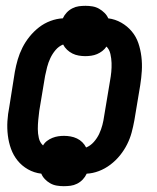

<svg xmlns="http://www.w3.org/2000/svg" viewBox="-20 -590 540 660"><path d="M199 50Q187 50 175 48Q163 46 152.5 40Q142 34 134 25.5Q126 17 122 7Q97 4 76 -8Q55 -20 40.5 -38Q26 -56 18 -78Q10 -100 7 -124.5Q4 -149 5.5 -173.5Q7 -198 12 -223L31 -343Q35 -365 41 -385.5Q47 -406 57 -426Q67 -446 81.5 -464Q96 -482 114 -496Q132 -510 153.5 -518Q175 -526 196 -527Q201 -538 209.5 -547Q218 -556 229 -561.5Q240 -567 251 -568.5Q262 -570 274 -570Q286 -570 298 -568Q310 -566 320.5 -560Q331 -554 339.5 -545.5Q348 -537 352 -527Q376 -524 397 -512Q418 -500 433 -482Q448 -464 455.5 -442Q463 -420 466 -395.5Q469 -371 467.5 -346.5Q466 -322 462 -297L442 -177Q438 -155 432.5 -134.5Q427 -114 417 -94Q407 -74 392.5 -56Q378 -38 359.5 -24Q341 -10 320 -2Q299 6 278 7Q273 18 264.5 27Q256 36 245 41.5Q234 47 222.5 48.5Q211 50 199 50ZM276 -83Q291 -89 302.5 -102Q314 -115 321 -130Q328 -145 332 -160.5Q336 -176 338 -191L358 -311Q361 -327 362.5 -342.5Q364 -358 363.5 -373.5Q363 -389 359.5 -404.5Q356 -420 346 -430Q340 -421 331.5 -414.5Q323 -408 313.5 -404Q304 -400 293.5 -398.5Q283 -397 273 -397Q262 -397 250.5 -399Q239 -401 229 -406Q219 -411 210.5 -419Q202 -427 197 -437Q182 -431 171 -418Q160 -405 153 -390Q146 -375 142 -359.5Q138 -344 135 -329L115 -209Q113 -193 111.5 -177.5Q110 -162 110 -146.5Q110 -131 113.5 -115.5Q117 -100 128 -90Q133 -99 141.5 -105.5Q150 -112 160 -116Q170 -120 180 -121.5Q190 -123 200 -123Q211 -123 222.5 -121Q234 -119 244.5 -114Q255 -109 263 -101Q271 -93 276 -83Z"/></svg>

Font: Iosevka Term Curly Extrabold
Style: Italic
Weight: 800
Italic angle: -9°
Designer: Belleve Invis
Foundry: Belleve Invis
Version: Version 32.3.0